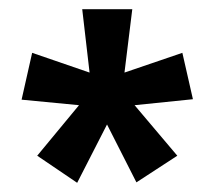

<svg xmlns="http://www.w3.org/2000/svg" viewBox="-20 -782 467 418"><path d="M268 -762H159L175 -624L50 -667L27 -565L152 -553L61 -443L148 -384L213 -511L277 -385L366 -443L273 -553L400 -566L377 -667L251 -624Z"/></svg>

Font: Noto Sans Arabic UI XCn SmBd
Style: Regular
Weight: 600
Width: 2
Designer: Monotype Design Team, Nadine Chahine and Nizar Qandah
Foundry: Monotype Imaging Inc.
Version: Version 2.010